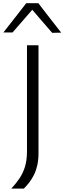

<svg xmlns="http://www.w3.org/2000/svg" viewBox="-50 -988 392 1167"><path d="M18.5 158.5Q48 127 69.2 95Q90.5 63 102 24.8Q113.5 -13.5 114 -64.5V-261V-475Q114 -541.5 114 -597.2Q114 -653 114 -713H184Q184 -653 184 -597.2Q184 -541.5 184 -475V-286.5Q184 -226 184 -168.8Q184 -111.5 184 -57Q184 -17 176.8 15.8Q169.5 48.5 156.8 74.2Q144 100 128 120.8Q112 141.5 94.5 158.5ZM267 -788.5Q234 -827 201.5 -864.2Q169 -901.5 136 -940.5H156.5Q123 -902 91 -865.2Q59 -828.5 26 -790.5H-29.5Q5 -834.5 39.8 -879Q74.5 -923.5 109.5 -968.5H183Q217.5 -923.5 252.2 -878.8Q287 -834 322 -789.5Z"/></svg>

Font: Commissioner Thin Light
Style: Regular
Weight: 300
Version: Version 1.000